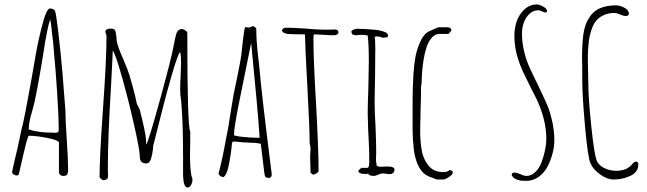

<svg xmlns="http://www.w3.org/2000/svg" viewBox="-20 -788 2896 860"><path d="M244 -17V-148Q244 -160 193 -170Q142 -180 109 -180Q107 -180 102.5 -165Q98 -150 96 -143Q83 -91 70 -32L65 -10Q63 -2 55 -2Q47 -2 40.5 -7Q34 -12 34 -19L35 -21V-22L46 -72Q58 -119 67 -164Q77 -215 82 -230Q90 -263 114 -395L120 -428Q146 -582 156 -622Q161 -646 174 -693Q179 -713 188 -733Q197 -750 203 -750Q219 -750 226 -740Q231 -731 241.5 -641Q252 -551 260 -459L273 -293Q273 -250 279 -163Q285 -75 285 -32V-28Q285 -17 282 -8Q278 0 263 0Q255 0 249.5 -5Q244 -10 244 -17ZM243 -203Q243 -265 236 -372.5Q229 -480 221 -562Q219 -597 213 -639L209 -678Q209 -677 207 -689L205 -701Q197 -679 189.5 -640Q182 -601 174 -548Q150 -399 133 -324L124 -290Q109 -240 109 -214V-208Q153 -194 210 -194H216Q219 -193 223 -193Q243 -193 243 -203Z M800 -12V-78Q800 -222 794 -303L791 -340Q787 -365 787 -384Q787 -418 789 -446L791 -508Q791 -539 787 -555Q767 -541 666 -134L665 -119Q662 -94 657 -79Q654 -68 648.5 -62Q643 -56 636 -56Q620 -56 613 -64Q606 -72 606 -89Q606 -116 580.5 -229Q555 -342 525.5 -446Q496 -550 485 -561Q484 -526 477 -396Q463 -166 463 -34L464 6Q460 19 443 19Q440 19 433 13.5Q426 8 426 5Q426 -85 442 -311Q457 -521 457 -626Q457 -631 455 -636Q452 -642 452 -645Q452 -660 478 -660Q495 -660 498 -645Q502 -625 502 -615L503 -603Q508 -577 532 -523Q551 -480 561 -448Q567 -424 572 -409Q588 -351 593 -323L606 -297Q609 -282 618 -248Q627 -210 631 -186Q635 -162 635 -140Q646 -157 697.5 -344.5Q749 -532 758 -584Q759 -586 759.5 -589.5Q760 -593 761 -599Q763 -612 770 -638Q778 -658 794 -658Q801 -658 810 -652Q819 -646 819 -640Q819 -223 832 -199V-147Q831 -124 831 -94Q831 -30 838 2Q839 3 839.5 5Q840 7 841 10Q842 14 842 19Q842 30 835.5 41Q829 52 820 52Q800 52 800 -12ZM787 -561H786L784 -560L787 -559Z M1164 -13Q1155 -86 1153 -104L1148 -144Q1126 -149 1098 -149L1062 -151Q1038 -154 1027 -154Q1021 -154 1020 -149Q1020 -146 1019 -146L1017 -126Q1016 -108 1006 -54Q1001 -27 994 -12Q986 5 979 5Q973 5 966 -0.5Q959 -6 959 -12L960 -15L961 -18Q979 -89 991 -159L1003 -221L1015 -297Q1015 -297 1026 -363Q1031 -390 1044 -450Q1058 -518 1061 -543Q1062 -546 1065 -580Q1069 -618 1072 -636Q1075 -662 1078 -666H1085Q1088 -665 1092 -665Q1104 -665 1110 -671Q1117 -671 1122.5 -666.5Q1128 -662 1128 -656Q1128 -608 1135 -546Q1139 -514 1141 -493Q1152 -364 1197 -9V-6Q1197 4 1189 9Q1174 9 1170 5.5Q1166 2 1164 -13ZM1143 -171Q1133 -315 1105 -596L1051 -329Q1028 -214 1028 -184Q1028 -179 1066 -175Q1104 -171 1133 -171Z M1371 -14 1370 -51Q1369 -67 1369 -87Q1369 -97 1370 -104L1371 -122Q1371 -132 1367 -146Q1367 -213 1357 -395Q1347 -571 1346 -634Q1284 -634 1263 -637Q1243 -642 1243 -653Q1248 -664 1262 -664Q1292 -664 1349 -660Q1401 -655 1436 -655H1457L1478 -656Q1496 -656 1496 -643Q1496 -637 1489.5 -633.5Q1483 -630 1474 -630Q1454 -630 1432 -632L1389 -634Q1385 -634 1385 -631Q1384 -628 1384 -612Q1384 -515 1396 -318Q1407 -114 1407 -25Q1407 -18 1398.5 -12Q1390 -6 1382 -6Z M1629 -10Q1624 -10 1621 -9H1613Q1591 -9 1585 -19Q1585 -26 1593 -31L1598 -36H1627L1631 -40L1633 -49L1634 -61Q1634 -122 1631 -170L1629 -207L1627 -280Q1627 -319 1630 -397L1632 -513Q1632 -589 1627 -629Q1618 -632 1597 -632L1586 -631Q1580 -630 1573 -630Q1554 -630 1554 -647Q1554 -651 1563 -655Q1572 -659 1578 -659Q1616 -659 1654 -655Q1677 -654 1700 -646Q1718 -640 1718 -629Q1718 -627 1715 -621L1692 -619Q1685 -625 1663 -625L1658 -622Q1661 -613 1661 -569Q1661 -503 1660 -450L1658 -331Q1658 -286 1662 -222Q1665 -149 1665 -112V-99Q1664 -92 1664 -81Q1664 -58 1667 -53L1666 -51Q1666 -41 1688 -41Q1697 -41 1703 -42H1718Q1747 -42 1747 -28Q1747 -19 1741 -13.5Q1735 -8 1725 -8Q1716 -8 1709 -10Q1701 -11 1692 -11Q1686 -11 1674 -6Q1662 0 1656 0Q1633 0 1629 -10Z M1913 7Q1894 1 1880.5 -10Q1867 -21 1855 -43Q1834 -83 1830 -158Q1828 -192 1828 -218V-332Q1828 -397 1832 -458Q1835 -503 1841 -534Q1847 -565 1860 -596Q1874 -628 1891 -641Q1898 -647 1918 -655Q1931 -660 1943 -666H1983H1986Q1987 -665 1989 -665L1994 -664L1998 -661Q2001 -658 2001 -657Q2002 -655 2002 -651L1989 -636H1947Q1928 -636 1912.5 -617.5Q1897 -599 1889 -571Q1881 -546 1876 -512Q1871 -478 1870 -453Q1868 -421 1868 -409L1866 -404Q1866 -348 1864 -303L1862 -202Q1862 -158 1868 -121Q1873 -81 1897 -49Q1920 -17 1968 -17Q1983 -17 1993 -26Q2008 -26 2008 -15Q2008 -8 1995.5 1.5Q1983 11 1970 16H1937Z M2290 14Q2278 8 2272 -3Q2272 -15 2283 -15Q2294 -15 2311 -8Q2327 0 2338 0Q2360 0 2378.5 -18Q2397 -36 2407 -65Q2427 -122 2427 -166Q2427 -215 2413 -265Q2399 -315 2376 -359Q2371 -370 2359 -392Q2334 -442 2321 -470Q2308 -498 2298 -532Q2284 -577 2284 -629Q2284 -662 2294.5 -692.5Q2305 -723 2328 -745Q2353 -768 2384 -768Q2396 -768 2413 -758.5Q2430 -749 2430 -740Q2430 -732 2424 -732Q2418 -732 2408 -737Q2399 -742 2391 -742Q2368 -742 2350.5 -725Q2333 -708 2325 -683Q2318 -662 2318 -637Q2318 -598 2328 -556.5Q2338 -515 2355 -479L2390 -406L2400 -385Q2421 -342 2432.5 -314Q2444 -286 2452 -251Q2463 -204 2463 -161Q2463 -103 2433 -43Q2418 -14 2393 4Q2368 22 2338 22Q2320 22 2310.5 20.5Q2301 19 2290 14Z M2625 -56Q2613 -82 2600.5 -221Q2588 -360 2588 -428V-481Q2587 -504 2587 -532Q2587 -584 2593 -635Q2597 -660 2603.5 -678Q2610 -696 2622 -713Q2644 -747 2688 -758Q2711 -764 2739 -764Q2758 -764 2777.5 -753Q2797 -742 2797 -727Q2797 -716 2781 -716Q2775 -716 2758 -723Q2743 -730 2731 -730Q2703 -730 2680.5 -718.5Q2658 -707 2645 -688Q2634 -672 2626 -644Q2618 -616 2616 -588Q2613 -563 2613 -528L2614 -472Q2615 -448 2615 -420Q2615 -351 2629 -217Q2643 -83 2656 -62Q2668 -43 2691.5 -33Q2715 -23 2741 -23Q2787 -23 2811 -52Q2820 -64 2830 -64Q2839 -64 2839 -50Q2839 -32 2828 -18.5Q2817 -5 2798 2Q2766 16 2728 16Q2700 16 2669 -6Q2638 -28 2625 -56Z"/></svg>

Font: Amatic SC
Style: Regular
Weight: 400
Designer: Multiple Designers
Foundry: Vernon Adams
Version: Version 2.505